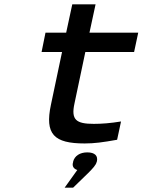

<svg xmlns="http://www.w3.org/2000/svg" viewBox="-20 -650 655 882"><path d="M411 -81C329 -81 306 -100 322 -174L372 -411H596L615 -500H391L419 -630H312L284 -500H189L171 -411H265L214 -169C185 -33 228 9 369 9C413 9 451 4 518 -8L536 -92C487 -84 447 -81 411 -81ZM277 212H316L385 145C406 124 421 108 424 94L425 92C431 66 416 50 381 50C347 50 323 66 316 92V94C310 112 317 125 335 131Z"/></svg>

Font: LT Wave Mono Medium
Style: Italic
Weight: 500
Designer: Daniel Lyons
Version: Version 2.5 (Glyphs App)